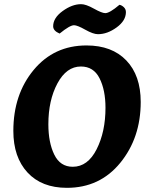

<svg xmlns="http://www.w3.org/2000/svg" viewBox="-20 -891 712 921"><path d="M368 -572Q299 -572 255.5 -491Q212 -410 212 -295Q212 -207 240.5 -149Q269 -91 329 -91Q401 -91 443.5 -175Q486 -259 486 -374Q486 -459 457.5 -515.5Q429 -572 368 -572ZM301 10Q180 10 112 -63.5Q44 -137 44 -263Q44 -438 141.5 -555.5Q239 -673 395 -673Q517 -673 586 -601Q655 -529 655 -402Q655 -230 557 -110Q459 10 301 10ZM584 -833Q584 -792 539.5 -759.5Q495 -727 450 -727Q427 -727 389 -748.5Q351 -770 335 -770Q315 -770 266 -730Q235 -743 235 -765Q235 -805 280.5 -838Q326 -871 369 -871Q392 -871 430.5 -849.5Q469 -828 485 -828Q506 -828 553 -868Q564 -866 574 -856.5Q584 -847 584 -833Z"/></svg>

Font: Overlock Black
Style: Italic
Weight: 900
Designer: Dario Muhafara
Foundry: Dario Manuel Muhafara
Version: Version 1.002